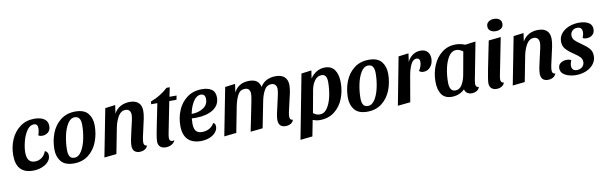

<svg xmlns="http://www.w3.org/2000/svg" viewBox="-55 -1305 6543 2074"><g transform="rotate(-10 3217.0 -268.0)"><path d="M463 -425Q463 -381 436 -357.5Q409 -334 371 -334Q342 -334 328 -347Q335 -363 339 -384.5Q343 -406 343 -422Q343 -471 301 -471Q257 -471 224 -422.5Q191 -374 174 -306.5Q157 -239 157 -186Q157 -74 245 -74Q288 -74 321 -99Q354 -124 368 -166Q403 -153 403 -112Q403 -75 376.5 -45Q350 -15 305 2.5Q260 20 206 20Q116 20 70 -30Q24 -80 24 -181Q24 -272 58.5 -352Q93 -432 159.5 -481Q226 -530 317 -530Q384 -530 423.5 -503.5Q463 -477 463 -425Z M947 -346Q947 -250 914.5 -166.5Q882 -83 816 -31.5Q750 20 655 20Q559 20 516 -32.5Q473 -85 473 -165Q473 -261 505.5 -344Q538 -427 604.5 -478.5Q671 -530 766 -530Q862 -530 904.5 -478Q947 -426 947 -346ZM606 -135Q606 -90 621 -65Q636 -40 672 -40Q718 -40 750.5 -92.5Q783 -145 799 -222.5Q815 -300 815 -375Q815 -470 749 -470Q703 -470 670.5 -418Q638 -366 622 -288.5Q606 -211 606 -135Z M1362 -530Q1426 -530 1458.5 -499Q1491 -468 1491 -409Q1491 -374 1481.5 -325.5Q1472 -277 1456 -211Q1446 -170 1438.5 -132.5Q1431 -95 1431 -76Q1431 -57 1438 -46.5Q1445 -36 1465 -34Q1457 -8 1432.5 6Q1408 20 1377 20Q1340 20 1319.5 0Q1299 -20 1299 -62Q1299 -89 1307.5 -131Q1316 -173 1331 -238Q1345 -295 1352.5 -331.5Q1360 -368 1360 -390Q1360 -419 1345 -436Q1330 -453 1303 -453Q1254 -453 1224 -404Q1194 -355 1179 -284L1124 0L990 14L1092 -510L1203 -524L1190 -432Q1216 -481 1261.5 -505.5Q1307 -530 1362 -530Z M1865 -465H1786L1720 -132Q1712 -92 1712 -74Q1712 -35 1745 -35Q1755 -35 1767 -38Q1754 -9 1725.5 6Q1697 21 1662 21Q1625 21 1602.5 0.5Q1580 -20 1580 -57Q1580 -83 1591 -145Q1602 -207 1614 -263L1626 -321L1655 -465H1587L1591 -495Q1642 -513 1691.5 -543Q1741 -573 1782 -611H1817L1796 -510H1874Z M2300 -414Q2300 -331 2230 -285Q2160 -239 2046 -237L1993 -238Q1990 -208 1990 -182Q1990 -128 2010.5 -101Q2031 -74 2080 -74Q2123 -74 2158.5 -94Q2194 -114 2212 -149Q2236 -141 2236 -107Q2236 -74 2212 -44.5Q2188 -15 2145 2.5Q2102 20 2047 20Q1956 20 1906.5 -30Q1857 -80 1857 -181Q1857 -270 1890.5 -350Q1924 -430 1991.5 -480Q2059 -530 2156 -530Q2221 -530 2260.5 -503Q2300 -476 2300 -414ZM2000 -286Q2075 -286 2128 -320.5Q2181 -355 2181 -417Q2181 -474 2133 -474Q2085 -474 2050 -419Q2015 -364 2000 -286Z M2673 -530Q2725 -530 2755 -508.5Q2785 -487 2795 -442Q2821 -487 2865 -508.5Q2909 -530 2963 -530Q3027 -530 3060.5 -498.5Q3094 -467 3094 -408Q3094 -374 3085 -328.5Q3076 -283 3058 -211Q3032 -107 3032 -77Q3032 -57 3039.5 -46.5Q3047 -36 3066 -34Q3058 -8 3034 6Q3010 20 2979 20Q2900 20 2900 -62Q2900 -89 2908.5 -130.5Q2917 -172 2933 -239Q2944 -284 2952.5 -326.5Q2961 -369 2961 -389Q2961 -419 2946 -436Q2931 -453 2903 -453Q2852 -453 2824.5 -403.5Q2797 -354 2784 -284L2728 0L2594 14L2646 -242Q2670 -353 2670 -389Q2670 -420 2655.5 -436.5Q2641 -453 2612 -453Q2561 -453 2535 -405.5Q2509 -358 2494 -284L2439 0L2305 14L2407 -510L2518 -524L2505 -432Q2555 -530 2673 -530Z M3503 -530Q3575 -530 3610 -479Q3645 -428 3645 -340Q3645 -246 3612 -163.5Q3579 -81 3513 -30.5Q3447 20 3354 20Q3332 20 3315.5 16.5Q3299 13 3276 5L3242 180L3109 194L3244 -510L3355 -524L3342 -437Q3370 -480 3411.5 -505Q3453 -530 3503 -530ZM3365 -40Q3413 -40 3446 -89Q3479 -138 3495.5 -213.5Q3512 -289 3512 -369Q3512 -410 3498.5 -432.5Q3485 -455 3454 -455Q3408 -455 3378 -414Q3348 -373 3337 -315L3292 -68Q3324 -40 3365 -40Z M4166 -346Q4166 -250 4133.5 -166.5Q4101 -83 4035 -31.5Q3969 20 3874 20Q3778 20 3735 -32.5Q3692 -85 3692 -165Q3692 -261 3724.5 -344Q3757 -427 3823.5 -478.5Q3890 -530 3985 -530Q4081 -530 4123.5 -478Q4166 -426 4166 -346ZM3825 -135Q3825 -90 3840 -65Q3855 -40 3891 -40Q3937 -40 3969.5 -92.5Q4002 -145 4018 -222.5Q4034 -300 4034 -375Q4034 -470 3968 -470Q3922 -470 3889.5 -418Q3857 -366 3841 -288.5Q3825 -211 3825 -135Z M4552 -530Q4602 -530 4628 -501.5Q4654 -473 4654 -426Q4654 -373 4623.5 -336Q4593 -299 4546 -299Q4532 -299 4519 -303.5Q4506 -308 4499 -318Q4513 -336 4522 -363Q4531 -390 4531 -412Q4531 -431 4522 -442Q4513 -453 4496 -453Q4456 -453 4432 -403Q4408 -353 4396 -282L4347 0L4209 14L4309 -510L4420 -524L4407 -432Q4428 -477 4466.5 -503.5Q4505 -530 4552 -530Z M5071 -73Q5071 -56 5079.5 -45.5Q5088 -35 5105 -34Q5098 -8 5074 6Q5050 20 5019 20Q4990 20 4969 5Q4948 -10 4943 -37Q4916 -10 4879.5 5Q4843 20 4801 20Q4726 20 4690 -30.5Q4654 -81 4654 -170Q4654 -266 4688.5 -348.5Q4723 -431 4787.5 -480.5Q4852 -530 4938 -530Q4989 -530 5040 -509L5155 -524L5076 -115Q5071 -85 5071 -73ZM4933 -470Q4885 -470 4852 -421Q4819 -372 4802.5 -296.5Q4786 -221 4786 -141Q4786 -41 4850 -41Q4897 -41 4924 -86Q4951 -131 4962 -193L5007 -442Q4989 -455 4969.5 -462.5Q4950 -470 4933 -470Z M5475 -664Q5475 -631 5451.5 -613.5Q5428 -596 5390 -596Q5354 -596 5331.5 -613.5Q5309 -631 5309 -662Q5309 -694 5333 -712Q5357 -730 5394 -730Q5430 -730 5452.5 -712.5Q5475 -695 5475 -664ZM5346 -73Q5346 -56 5354.5 -45.5Q5363 -35 5380 -34Q5372 -8 5348 6Q5324 20 5293 20Q5256 20 5235 0Q5214 -20 5214 -56Q5214 -90 5237 -208L5298 -510L5432 -524L5351 -115Q5346 -88 5346 -73Z M5841 -530Q5905 -530 5937.5 -499Q5970 -468 5970 -409Q5970 -374 5960.5 -325.5Q5951 -277 5935 -211Q5925 -170 5917.5 -132.5Q5910 -95 5910 -76Q5910 -57 5917 -46.5Q5924 -36 5944 -34Q5936 -8 5911.5 6Q5887 20 5856 20Q5819 20 5798.5 0Q5778 -20 5778 -62Q5778 -89 5786.5 -131Q5795 -173 5810 -238Q5824 -295 5831.5 -331.5Q5839 -368 5839 -390Q5839 -419 5824 -436Q5809 -453 5782 -453Q5733 -453 5703 -404Q5673 -355 5658 -284L5603 0L5469 14L5571 -510L5682 -524L5669 -432Q5695 -481 5740.5 -505.5Q5786 -530 5841 -530Z M6174 -213Q6120 -249 6092.5 -281.5Q6065 -314 6065 -362Q6065 -412 6095.5 -450Q6126 -488 6178 -509Q6230 -530 6291 -530Q6352 -530 6393 -507.5Q6434 -485 6434 -435Q6434 -395 6408.5 -372.5Q6383 -350 6343 -350Q6315 -350 6302 -361Q6316 -395 6316 -423Q6316 -479 6262 -479Q6229 -479 6208 -458.5Q6187 -438 6187 -407Q6187 -376 6208.5 -353.5Q6230 -331 6278 -299Q6332 -262 6359.5 -230Q6387 -198 6387 -149Q6387 -99 6356.5 -60Q6326 -21 6274.5 0.5Q6223 22 6163 22Q6096 22 6046 -4.5Q5996 -31 5996 -81Q5996 -119 6024.5 -138.5Q6053 -158 6091 -158Q6120 -158 6139 -145Q6125 -114 6125 -87Q6125 -59 6139.5 -44.5Q6154 -30 6182 -30Q6217 -30 6240.5 -51Q6264 -72 6264 -105Q6264 -137 6243 -159Q6222 -181 6174 -213Z"/></g></svg>

Font: Sansita Medium Italic
Style: Regular
Weight: 500
Italic angle: -11°
Designer: Pablo Cosgaya
Foundry: Omnibus-Type
Version: Version 1.006